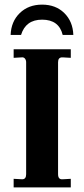

<svg xmlns="http://www.w3.org/2000/svg" viewBox="-20 -810 365 830"><path d="M39 0V-37L76 -35Q93 -35 93 -57V-541Q93 -550 88 -556.5Q83 -563 74 -562L39 -560V-597H286V-560L251 -562H249Q231 -562 231 -541V-57Q231 -45 236 -39.5Q241 -34 251 -35L286 -37V0ZM26 -659Q28 -717 65.5 -753.5Q103 -790 162 -790Q221 -790 258 -753.5Q295 -717 297 -659H251Q235 -725 162 -725Q91 -725 71 -659Z"/></svg>

Font: UnnaBold
Style: Bold
Weight: 700
Designer: Jorge de Buen Unna
Foundry: Omnibus-Type
Version: Version 2.008;hotconv 1.0.109;makeotfexe 2.5.65596